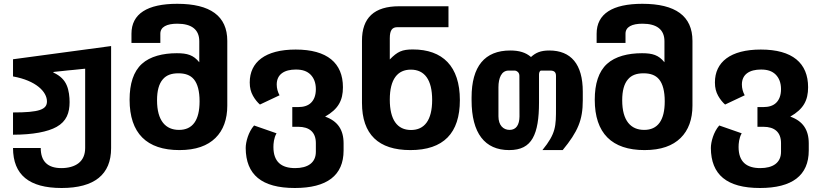

<svg xmlns="http://www.w3.org/2000/svg" viewBox="-20 -777 4254 994"><path d="M298.8 196.3C468.8 196.3 555.2 126.5 555.2 -9.8V-538.6L47.4 -470.2V-381.3C166.5 -359.9 223.1 -301.8 223.1 -252C223.1 -210 183.6 -194.8 47.4 -194.8V-79.6C150.4 -79.6 227.5 -94.7 272.9 -120.1C324.7 -148.9 340.3 -193.4 340.3 -248.5C340.3 -274.4 336.9 -309.6 325.2 -335.9C314 -361.8 293.9 -384.3 256.3 -401.4V-404.3L268.1 -405.8C274.9 -406.7 269 -405.8 277.3 -406.7C279.8 -407.2 282.7 -407.2 286.1 -407.7C289.1 -407.7 292.5 -408.2 296.9 -408.7C329.1 -412.6 339.8 -413.1 358.9 -415C379.9 -417 400.4 -418.9 420.9 -421.4V-10.7C420.9 24.4 408.7 50.3 387.2 67.4C365.2 85 332.5 93.3 297.9 93.3C224.6 93.3 190.9 56.2 190.9 -10.7H47.4C47.9 128.4 130.9 196.3 298.8 196.3Z M908.7 0C994.6 0 1054.2 -22.5 1095.2 -62.5C1136.2 -102.5 1156.7 -159.7 1156.7 -230V-565.4C1156.7 -694.3 1068.4 -757.3 897.5 -757.3C742.7 -757.3 660.6 -705.6 660.6 -602.5V-554.7H810.1V-602.5C810.1 -637.7 843.3 -654.3 897.9 -654.3C971.2 -654.3 1011.7 -624.5 1011.7 -563.5V-454.6C981.4 -492.2 949.7 -501.5 895.5 -501.5C823.7 -501.5 757.3 -485.4 714.4 -446.3C670.9 -406.7 650.9 -343.3 650.9 -260.7C650.9 -86.9 739.7 0 908.7 0ZM906.7 -104.5C837.9 -104.5 793 -151.4 793 -257.8C793 -307.1 802.7 -342.8 822.8 -366.2C841.8 -388.7 868.7 -397.5 903.3 -397.5C937 -397.5 964.8 -389.2 983.9 -366.2C1002.9 -343.3 1013.2 -305.2 1013.2 -252.4C1013.2 -153.3 976.6 -104.5 906.7 -104.5Z M1506.3 196.3C1672.9 196.3 1758.8 131.3 1758.8 2V-34.7C1758.8 -105.5 1728 -150.4 1663.1 -173.3C1731.9 -212.4 1755.4 -257.8 1755.4 -325.2C1755.4 -450.2 1674.8 -520.5 1510.7 -520.5C1353 -520.5 1272.9 -455.6 1272.9 -350.1C1272.9 -321.8 1278.8 -300.8 1289.6 -281.2C1299.8 -262.7 1314 -245.6 1325.7 -235.8L1427.2 -283.7C1418 -300.3 1412.6 -319.8 1412.6 -339.4C1412.6 -393.1 1453.1 -417 1511.7 -417C1546.9 -417 1569.8 -408.2 1587.4 -391.1C1605 -373.5 1615.2 -348.6 1615.2 -315.4C1615.2 -282.7 1605.5 -259.8 1589.8 -244.6C1573.7 -229 1550.8 -222.7 1523.9 -222.7H1493.2V-120.6H1523.9C1581.1 -120.6 1615.2 -93.3 1615.2 -36.1V8.8C1615.2 65.9 1573.2 93.3 1507.8 93.3C1437.5 93.3 1395.5 61.5 1395.5 -16.1C1395.5 -32.7 1397.5 -62.5 1411.6 -86.9L1295.4 -127.4C1280.3 -110.4 1269.5 -88.4 1262.7 -68.4C1255.4 -46.9 1252 -26.4 1252 -10.7C1252.9 127 1334 196.3 1506.3 196.3Z M2104.5 0C2276.4 0 2360.8 -87.9 2360.8 -258.8C2360.8 -434.1 2271.5 -521 2117.2 -521C2061.5 -521 2037.6 -509.8 1998 -469.2V-579.1C1998 -621.6 2011.2 -636.2 2037.1 -636.2H2301.8V-744.6H2046.4C1917.5 -744.6 1853.5 -685.1 1854 -565.4V-244.6C1854 -81.1 1939.5 0 2104.5 0ZM2107.9 -104C2036.1 -104 1998 -157.7 1998 -261.2C1998 -368.2 2039.1 -416.5 2106.9 -416.5C2178.2 -416.5 2217.3 -363.8 2217.3 -259.8C2217.3 -153.8 2176.8 -104 2107.9 -104Z M2615.7 0C2676.8 0 2714.4 -20.5 2737.8 -61.5C2761.2 -102.5 2770.5 -164.1 2770.5 -246.1V-391.6C2770.5 -401.4 2774.4 -411.6 2781.7 -411.6H2828.1C2847.2 -411.6 2858.4 -405.3 2858.4 -384.3V-218.8C2858.4 -171.4 2858.4 -137.7 2849.6 -106C2840.8 -74.2 2823.2 -43 2788.1 0H2893.1C2932.1 -47.4 2958.5 -86.9 2974.6 -126.5C2990.7 -165.5 2997.1 -206.5 2997.1 -257.3V-302.7C2997.1 -444.8 2936 -515.6 2823.7 -515.6C2778.3 -515.6 2753.4 -503.9 2729 -481.9C2701.7 -505.4 2668 -515.6 2621.6 -515.6C2489.7 -515.6 2421.4 -433.6 2421.4 -272.5V-258.3C2421.4 -86.9 2490.2 0 2615.7 0ZM2618.2 -104.5C2585.9 -104.5 2560.5 -127.9 2560.5 -174.8V-325.7C2560.5 -349.1 2564.5 -370.6 2572.8 -386.2C2581.1 -401.9 2594.7 -411.6 2612.8 -411.6H2646C2649.9 -411.6 2655.8 -409.2 2660.6 -404.8C2665.5 -400.4 2668.9 -393.6 2668.9 -384.3L2669.4 -173.8C2668.9 -131.3 2652.8 -104.5 2618.2 -104.5Z M3316.9 0C3402.8 0 3462.4 -22.5 3503.4 -62.5C3544.4 -102.5 3564.9 -159.7 3564.9 -230V-565.4C3564.9 -694.3 3476.6 -757.3 3305.7 -757.3C3150.9 -757.3 3068.8 -705.6 3068.8 -602.5V-554.7H3218.3V-602.5C3218.3 -637.7 3251.5 -654.3 3306.2 -654.3C3379.4 -654.3 3419.9 -624.5 3419.9 -563.5V-454.6C3389.6 -492.2 3357.9 -501.5 3303.7 -501.5C3231.9 -501.5 3165.5 -485.4 3122.6 -446.3C3079.1 -406.7 3059.1 -343.3 3059.1 -260.7C3059.1 -86.9 3147.9 0 3316.9 0ZM3314.9 -104.5C3246.1 -104.5 3201.2 -151.4 3201.2 -257.8C3201.2 -307.1 3210.9 -342.8 3231 -366.2C3250 -388.7 3276.9 -397.5 3311.5 -397.5C3345.2 -397.5 3373 -389.2 3392.1 -366.2C3411.1 -343.3 3421.4 -305.2 3421.4 -252.4C3421.4 -153.3 3384.8 -104.5 3314.9 -104.5Z M3914.6 196.3C4081.1 196.3 4167 131.3 4167 2V-34.7C4167 -105.5 4136.2 -150.4 4071.3 -173.3C4140.1 -212.4 4163.6 -257.8 4163.6 -325.2C4163.6 -450.2 4083 -520.5 3918.9 -520.5C3761.2 -520.5 3681.2 -455.6 3681.2 -350.1C3681.2 -321.8 3687 -300.8 3697.8 -281.2C3708 -262.7 3722.2 -245.6 3733.9 -235.8L3835.4 -283.7C3826.2 -300.3 3820.8 -319.8 3820.8 -339.4C3820.8 -393.1 3861.3 -417 3919.9 -417C3955.1 -417 3978 -408.2 3995.6 -391.1C4013.2 -373.5 4023.4 -348.6 4023.4 -315.4C4023.4 -282.7 4013.7 -259.8 3998 -244.6C3981.9 -229 3959 -222.7 3932.1 -222.7H3901.4V-120.6H3932.1C3989.3 -120.6 4023.4 -93.3 4023.4 -36.1V8.8C4023.4 65.9 3981.4 93.3 3916 93.3C3845.7 93.3 3803.7 61.5 3803.7 -16.1C3803.7 -32.7 3805.7 -62.5 3819.8 -86.9L3703.6 -127.4C3688.5 -110.4 3677.7 -88.4 3670.9 -68.4C3663.6 -46.9 3660.2 -26.4 3660.2 -10.7C3661.1 127 3742.2 196.3 3914.6 196.3Z"/></svg>

Font: Hack
Style: Bold
Weight: 700
Monospace: yes
Designer: Christopher Simpkins
Foundry: Christopher Simpkins
Version: Version 2.010